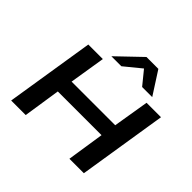

<svg xmlns="http://www.w3.org/2000/svg" viewBox="-216 -1192 1438 1438"><g transform="rotate(45 503.0 -473.5)"><path d="M78 0 190 -705H344L298 -420H760L807 -705H960L848 0H695L740 -295H277L232 0ZM374 -765 564 -947H690L807 -765H700L612 -873L480 -765Z"/></g></svg>

Font: Nunito Sans 7pt Expanded
Style: Bold Italic
Weight: 700
Width: 7
Italic angle: -9°
Designer: Vernon Adams
Foundry: Vernon Adams
Version: Version 3.101;gftools[0.9.27]